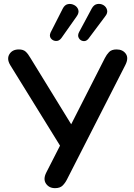

<svg xmlns="http://www.w3.org/2000/svg" viewBox="-20 -970 698 998"><path d="M299 -772Q287 -756 270.5 -757Q254 -758 244.5 -770.5Q235 -783 243 -801L306 -925Q316 -945 333 -948.5Q350 -952 366 -943.5Q382 -935 387 -919Q392 -903 378 -884ZM440 -769Q428 -754 412.5 -756.5Q397 -759 389.5 -772.5Q382 -786 391 -803L457 -926Q468 -946 485.5 -949Q503 -952 517.5 -943.5Q532 -935 536.5 -918.5Q541 -902 526 -884ZM266 8Q235 8 219 -15.5Q203 -39 221 -74L292 -213L33 -632Q14 -664 29 -688.5Q44 -713 78 -713Q101 -713 113.5 -701.5Q126 -690 138 -669L350 -324L525 -668Q534 -686 547 -699.5Q560 -713 586 -713Q618 -713 634 -690.5Q650 -668 631 -631L328 -37Q319 -19 305.5 -5.5Q292 8 266 8Z"/></svg>

Font: Chiron GoRound TC M
Style: Regular
Weight: 500
Designer: Ryoko NISHIZUKA 西塚涼子 (kana, bopomofo & ideographs); Paul D. Hunt (Latin, Greek & Cyrillic); Sandoll Communications 산돌커뮤니
Foundry: Adobe
Version: Version 1.000;hotconv 1.1.1;makeotfexe 2.6.0